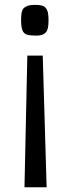

<svg xmlns="http://www.w3.org/2000/svg" viewBox="-20 -611 290 796"><path d="M173.3 165.5H81.5L93.3 -380.4H157.2ZM169.4 -476.1Q157.7 -463.4 132.3 -463.4Q106.9 -463.4 95.9 -466.1Q85 -468.8 78.6 -476.1Q67.4 -488.3 67.4 -526.4Q67.4 -564.5 76.2 -574.7Q89.8 -590.8 124 -590.8Q158.2 -590.8 167.2 -580.8Q176.3 -570.8 178.7 -558.3Q181.2 -545.9 181.2 -526.6Q181.2 -507.3 178.5 -495.1Q175.8 -482.9 169.4 -476.1Z"/></svg>

Font: Armata
Style: Regular
Weight: 400
Designer: Viktoriya Grabowska
Foundry: Viktoriya Grabowska
Version: Version 1.002